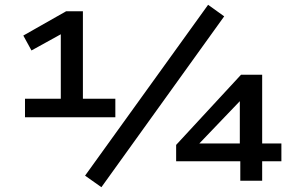

<svg xmlns="http://www.w3.org/2000/svg" viewBox="-20 -752 1225 799"><path d="M84 -264V-341H233V-630L274 -632L111 -542L77 -604L255 -705H325V-341H460V-264ZM402 27 334 -21 846 -732 913 -684ZM980 0V-81H713V-149L983 -441H1071V-155H1151V-81H1071V0ZM978 -155V-356H1002L777 -121L774 -155Z"/></svg>

Font: Nunito Sans 10pt Expanded SemiBold
Style: Regular
Weight: 600
Width: 7
Designer: Vernon Adams
Foundry: Vernon Adams
Version: Version 3.101;gftools[0.9.27]